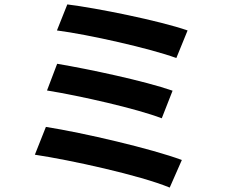

<svg xmlns="http://www.w3.org/2000/svg" viewBox="-20 -803 1040 870"><path d="M285 -783 238 -665C379 -647 663 -583 779 -540L830 -665C704 -709 416 -767 285 -783ZM239 -514 193 -393C342 -369 598 -311 713 -267L762 -392C636 -436 382 -490 239 -514ZM188 -228 138 -102C298 -78 614 -9 749 47L804 -78C667 -129 359 -201 188 -228Z"/></svg>

Font: Noto Sans Mono CJK HK
Style: Bold
Weight: 700
Designer: Ryoko NISHIZUKA 西塚涼子 (kana, bopomofo & ideographs); Paul D. Hunt (Latin, Greek & Cyrillic); Sandoll Communications 산돌커뮤니
Foundry: Adobe
Version: Version 2.004;hotconv 1.0.118;makeotfexe 2.5.65603